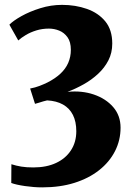

<svg xmlns="http://www.w3.org/2000/svg" viewBox="-20 -772 556 809"><path d="M158 17.5Q123.5 17.5 85.5 12Q47.5 6.5 27.5 -1L28 -80Q48.5 -73.5 69.8 -70Q91 -66.5 120.5 -66.5Q176 -66.5 216.5 -85.5Q257 -104.5 279.2 -139Q301.5 -173.5 301.5 -219Q301.5 -259.5 287.2 -287.8Q273 -316 245.5 -331.5Q218 -347 178.5 -349Q171 -347.5 162 -344.8Q153 -342 144 -339.2Q135 -336.5 127.5 -334.5L107 -399Q128.5 -403 146 -409.8Q163.5 -416.5 180 -424.5Q212.5 -441 234.5 -461.5Q256.5 -482 267.5 -507.2Q278.5 -532.5 278.5 -562Q278.5 -595.5 264.5 -615Q250.5 -634.5 229.5 -643Q208.5 -651.5 186 -651.5Q158 -651.5 133 -643.8Q108 -636 88.8 -624.5Q69.5 -613 57 -601.5L19.5 -668Q35.5 -684.5 70.2 -704Q105 -723.5 150 -737.5Q195 -751.5 241.5 -751.5Q298 -751.5 346.2 -734.5Q394.5 -717.5 423.8 -681.8Q453 -646 453 -588.5Q453 -549.5 436.8 -517.8Q420.5 -486 393.2 -460.8Q366 -435.5 332.5 -416.8Q299 -398 264.5 -385Q324.5 -391 375.2 -373.8Q426 -356.5 457 -320.8Q488 -285 488 -234Q488 -181 464.5 -135Q441 -89 397.5 -54.8Q354 -20.5 293.5 -1.5Q233 17.5 158 17.5Z"/></svg>

Font: Merriweather 24pt SemiCondensed Black
Style: Regular
Weight: 900
Width: 4
Designer: Eben Sorkin
Foundry: Eben Sorkin
Version: Version 2.100